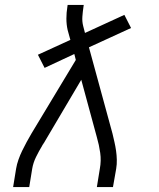

<svg xmlns="http://www.w3.org/2000/svg" viewBox="-20 -755 640 775"><path d="M33 0 45 -74Q48 -92 54.5 -110.5Q61 -129 69.5 -146.5Q78 -164 87.5 -181.5Q97 -199 107 -216L286 -513L280 -537L160 -481L133 -534L264 -594L253 -634Q248 -656 248 -680Q248 -704 252 -728L253 -735H318L317 -728Q314 -708 312.5 -688Q311 -668 316 -649L323 -622L482 -695L509 -642L339 -564L434 -216Q438 -199 442 -181.5Q446 -164 448.5 -146.5Q451 -129 451.5 -110.5Q452 -92 449 -74L436 0H371L383 -74Q389 -106 384.5 -138Q380 -170 371 -201L308 -433L162 -186Q161 -184 160 -182.5Q159 -181 158 -179L157 -178Q156 -176 154.5 -173.5Q153 -171 151 -169V-168Q137 -145 125.5 -121.5Q114 -98 110 -74L98 0Z"/></svg>

Font: Iosevka Curly Slab LtEx
Style: Italic
Weight: 300
Width: 7
Italic angle: -9°
Monospace: yes
Designer: Belleve Invis
Foundry: Belleve Invis
Version: Version 11.1.0; ttfautohint (v1.8.3)